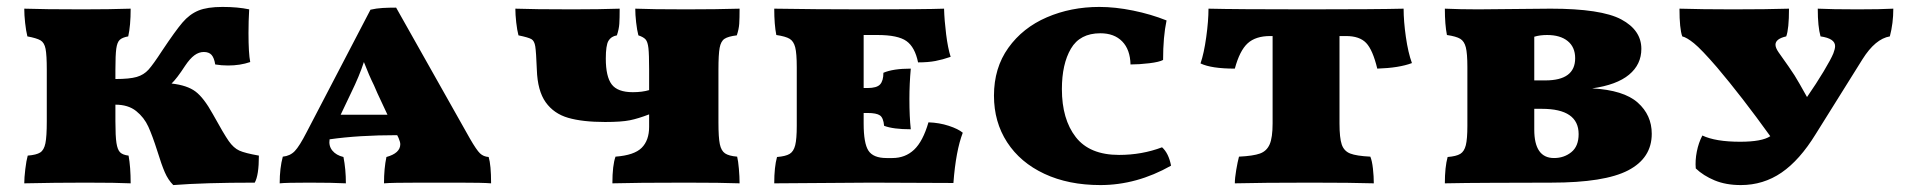

<svg xmlns="http://www.w3.org/2000/svg" viewBox="-20 -527 5513 554"><path d="M727 -78Q727 -21 715 0Q569 0 480 7Q465 -8 455.5 -30Q446 -52 434 -91Q420 -135 408 -161.5Q396 -188 373 -206.5Q350 -225 313 -225V-177Q313 -134 316 -114.5Q319 -95 326.5 -87.5Q334 -80 351 -78Q357 -45 357 2Q317 0 227 0Q138 0 50 2Q50 -14 53 -39Q56 -64 60 -78Q85 -80 96 -87Q107 -94 111 -113.5Q115 -133 115 -177V-326Q115 -368 111.5 -386Q108 -404 97 -410.5Q86 -417 59 -422Q55 -438 52.5 -461Q50 -484 50 -502Q106 -500 218 -500Q297 -500 357 -502Q357 -453 350 -422Q333 -419 325.5 -412Q318 -405 315.5 -386.5Q313 -368 313 -326V-299Q354 -299 374.5 -305Q395 -311 408.5 -326Q422 -341 448 -381Q486 -438 506.5 -462Q527 -486 552.5 -496.5Q578 -507 622 -507Q666 -507 699 -500Q697 -466 697 -432Q697 -373 702 -348Q673 -338 638 -338Q619 -338 601 -341Q598 -360 590.5 -368.5Q583 -377 568 -377Q554 -377 541 -367.5Q528 -358 514 -337Q490 -300 475 -286Q520 -281 544 -263Q568 -245 594 -198Q626 -140 640 -120Q654 -100 670.5 -92.5Q687 -85 727 -78Z M1397 2Q1374 0 1304 0H1252H1193Q1110 0 1088 2Q1088 -41 1095 -74Q1135 -85 1135 -111Q1135 -117 1130 -129L1126 -137Q1015 -137 931 -125Q928 -106 939 -92.5Q950 -79 971 -74Q978 -39 978 2Q940 0 872 0Q805 0 787 2Q787 -42 796 -75Q817 -77 830.5 -91Q844 -105 865 -146L1049 -499Q1066 -503 1084 -504Q1102 -505 1123 -505L1336 -127Q1355 -94 1365 -84.5Q1375 -75 1390 -74Q1397 -51 1397 2ZM1098 -196 1069 -258 1059 -281Q1045 -309 1030 -348Q1017 -308 993 -259L963 -196Z M2107 -75Q2110 -63 2112 -40Q2114 -17 2114 2Q2062 0 1959 0Q1815 0 1747 2Q1747 -50 1756 -75Q1810 -79 1831.5 -100.5Q1853 -122 1853 -161V-197Q1822 -185 1797.5 -180Q1773 -175 1726 -175Q1661 -175 1619.5 -187Q1578 -199 1554.5 -232Q1531 -265 1529 -326Q1527 -377 1524.5 -393Q1522 -409 1513.5 -414Q1505 -419 1476 -425Q1472 -440 1469.5 -462.5Q1467 -485 1467 -502Q1519 -500 1632 -500Q1710 -500 1768 -502Q1768 -474 1767 -458.5Q1766 -443 1760 -425Q1743 -422 1735.5 -409Q1728 -396 1728 -358Q1728 -306 1745 -283.5Q1762 -261 1806 -261Q1833 -261 1853 -267V-326Q1853 -370 1851 -388Q1849 -406 1843 -413Q1837 -420 1822 -425Q1818 -440 1815.5 -462.5Q1813 -485 1813 -502Q1859 -500 1960 -500Q2048 -500 2114 -502Q2114 -474 2113 -458.5Q2112 -443 2106 -425Q2081 -422 2070.5 -415Q2060 -408 2056.5 -389Q2053 -370 2053 -326V-174Q2053 -130 2057 -111Q2061 -92 2072 -84.5Q2083 -77 2107 -75Z M2758 -144Q2738 -92 2731 1L2494 0L2214 2Q2214 -45 2222 -74Q2247 -76 2258.5 -83Q2270 -90 2274.5 -108Q2279 -126 2279 -164V-333Q2279 -373 2274.5 -390.5Q2270 -408 2258.5 -415Q2247 -422 2220 -426Q2214 -456 2214 -502Q2332 -500 2471 -500Q2651 -500 2704 -502Q2705 -468 2710 -428Q2715 -388 2723 -363Q2700 -355 2679 -351Q2658 -347 2629 -347Q2620 -391 2595.5 -408.5Q2571 -426 2512 -426H2472V-273H2483Q2510 -273 2519.5 -283.5Q2529 -294 2529 -317Q2557 -329 2608 -329Q2604 -285 2604 -241Q2604 -190 2608 -154Q2557 -154 2531 -164Q2529 -187 2519 -194Q2509 -201 2483 -201H2472V-171Q2472 -113 2486 -92Q2500 -71 2538 -71H2555Q2592 -71 2617.5 -95Q2643 -119 2659 -174Q2690 -173 2717.5 -164Q2745 -155 2758 -144Z M3336 -354Q3325 -348 3296 -344.5Q3267 -341 3242 -341Q3241 -384 3218 -407.5Q3195 -431 3155 -431Q3096 -431 3070 -386.5Q3044 -342 3044 -270Q3044 -183 3084 -131.5Q3124 -80 3209 -80Q3275 -80 3333 -102Q3352 -85 3359 -49Q3260 7 3155 7Q3063 7 2993.5 -25.5Q2924 -58 2886 -116.5Q2848 -175 2848 -251Q2848 -331 2889.5 -389Q2931 -447 3000.5 -477Q3070 -507 3152 -507Q3198 -507 3249.5 -496.5Q3301 -486 3346 -468Q3336 -421 3336 -354Z M3845 -423V-171Q3845 -129 3851.5 -110Q3858 -91 3876 -84Q3894 -77 3934 -75Q3939 -63 3941.5 -40.5Q3944 -18 3944 2Q3880 0 3762 0Q3623 0 3543 2Q3543 -13 3547 -36.5Q3551 -60 3555 -75Q3596 -77 3615.5 -84Q3635 -91 3643.5 -110.5Q3652 -130 3652 -171V-423H3645Q3603 -423 3580 -402Q3557 -381 3543 -329Q3475 -329 3444 -344Q3454 -373 3460.5 -420Q3467 -467 3467 -502Q3546 -500 3752 -500Q3952 -500 4030 -502Q4030 -466 4036.5 -420.5Q4043 -375 4054 -345Q4017 -331 3954 -329Q3941 -383 3922 -403Q3903 -423 3864 -423Z M4746 -141Q4746 -71 4678 -35.5Q4610 0 4456 0Q4335 0 4286 0.5Q4237 1 4212 1L4149 2Q4149 -45 4157 -74Q4182 -76 4193.5 -83Q4205 -90 4209.5 -108Q4214 -126 4214 -164V-333Q4214 -373 4209.5 -390.5Q4205 -408 4193.5 -415Q4182 -422 4155 -426Q4149 -456 4149 -502Q4193 -500 4245 -500L4454 -502Q4600 -502 4658 -471Q4716 -440 4716 -386Q4716 -341 4680.5 -311.5Q4645 -282 4574 -272Q4665 -267 4705.5 -231Q4746 -195 4746 -141ZM4444 -426Q4423 -426 4407 -421V-295H4439Q4525 -295 4525 -359Q4525 -391 4503.5 -408.5Q4482 -426 4444 -426ZM4535 -140Q4535 -213 4429 -213H4407V-153Q4407 -71 4464 -71Q4493 -71 4514 -88Q4535 -105 4535 -140Z M5443 -502Q5443 -460 5433 -422Q5391 -415 5354 -356L5219 -140Q5173 -65 5120.5 -29Q5068 7 5003 7Q4960 7 4927.5 -6.5Q4895 -20 4873 -41Q4871 -64 4876 -89.5Q4881 -115 4892 -136Q4930 -118 5001 -118Q5064 -118 5088 -134Q5006 -248 4934 -333Q4889 -385 4868 -402Q4847 -419 4834 -422Q4826 -444 4826 -502Q4890 -500 4980 -500Q5079 -500 5142 -502Q5142 -443 5134 -422Q5103 -415 5103 -398Q5103 -389 5112 -376Q5147 -327 5158 -309.5Q5169 -292 5194 -247Q5221 -286 5242 -321Q5263 -356 5270 -373Q5275 -386 5275 -394Q5275 -416 5233 -422Q5225 -450 5225 -502Q5265 -500 5340 -500Q5407 -500 5443 -502Z"/></svg>

Font: Vollkorn SC Black
Style: Regular
Weight: 900
Designer: Friedrich Althausen
Foundry: Friedrich Althausen
Version: Version 4.015